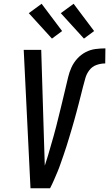

<svg xmlns="http://www.w3.org/2000/svg" viewBox="-20 -1000 580 1020"><path d="M142 0 130 -245 106 -735H199L214 -245Q215 -214 216 -182.5Q217 -151 218 -120Q227 -146 234.5 -172Q242 -198 249.5 -224Q257 -250 264.5 -276Q272 -302 278.5 -328Q285 -354 291.5 -380.5Q298 -407 304.5 -433Q311 -459 317 -485Q323 -511 329.5 -537.5Q336 -564 342 -590Q348 -616 359.5 -641.5Q371 -667 390.5 -688.5Q410 -710 435 -723Q460 -736 487 -739.5Q514 -743 540 -743L539 -663Q516 -663 493 -655Q470 -647 455 -627.5Q440 -608 433.5 -585Q427 -562 421 -539Q415 -516 409.5 -493.5Q404 -471 398 -448.5Q392 -426 386 -403Q380 -380 373.5 -357.5Q367 -335 360.5 -312.5Q354 -290 347 -267.5Q340 -245 333 -222Q326 -199 318 -177Q310 -155 302.5 -132.5Q295 -110 285.5 -87.5Q276 -65 266.5 -43Q257 -21 246 0ZM426 -795 303 -930 371 -980 480 -835ZM256 -795 133 -930 201 -980 310 -835Z"/></svg>

Font: Iosevka SS18 Medium
Style: Italic
Weight: 500
Italic angle: -9°
Monospace: yes
Designer: Belleve Invis
Foundry: Belleve Invis
Version: Version 25.1.1; ttfautohint (v1.8.4)